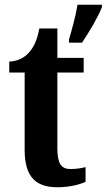

<svg xmlns="http://www.w3.org/2000/svg" viewBox="-20 -780 450 810"><path d="M271 -613V-600H326C355 -643 394 -708 410 -750V-760H307C300 -715 283 -654 271 -613ZM222 10C280 10 322 -4 341 -13V-75C322 -70 301 -67 277 -67C236 -67 222 -93 222 -156V-474H333V-536H222V-660H146C137 -612 123 -583 106 -563C89 -541 60 -522 19 -520V-474H84V-147C84 -31 134 10 222 10Z"/></svg>

Font: Noto Serif Myanmar Condensed
Style: Bold
Weight: 700
Width: 3
Designer: Ben Mitchell and the Monotype Design Team
Foundry: Monotype Imaging Inc.
Version: Version 2.106